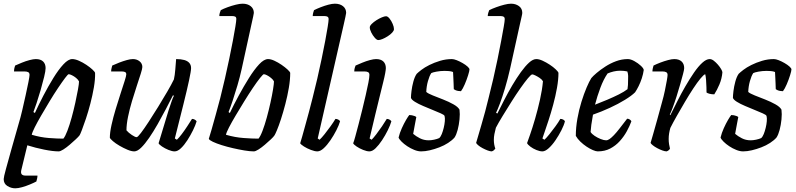

<svg xmlns="http://www.w3.org/2000/svg" viewBox="-23 -820 4312 1040"><path d="M60 200Q37 200 17 187.5Q-3 175 -3 150Q-3 140 9 96Q21 52 39.5 -14Q58 -80 79 -153Q88 -182 97.5 -223Q107 -264 116 -304.5Q125 -345 131 -375.5Q137 -406 137 -414Q137 -425 130 -429Q123 -433 109 -433H53Q53 -442 55 -451.5Q57 -461 59 -465Q75 -472 95.5 -480.5Q116 -489 137 -494.5Q158 -500 171 -500Q197 -500 210.5 -487Q224 -474 224 -451Q224 -436 216 -403Q208 -370 197 -332Q186 -294 175 -261Q164 -228 158 -213L166 -208Q186 -252 212 -302Q238 -352 266 -397.5Q294 -443 320.5 -471.5Q347 -500 368 -500Q384 -500 404.5 -491Q425 -482 444.5 -469Q464 -456 477.5 -443.5Q491 -431 492 -425Q493 -390 485.5 -346.5Q478 -303 466.5 -259Q455 -215 442.5 -177.5Q430 -140 420.5 -115.5Q411 -91 408 -87Q402 -79 387 -65Q372 -51 354.5 -36Q337 -21 320.5 -10.5Q304 0 295 0Q264 0 216.5 -9.5Q169 -19 125 -33L92 103Q89 118 95 124.5Q101 131 114 131H180Q180 138 178 147Q176 156 174 163Q161 170 139.5 179Q118 188 96.5 194Q75 200 60 200ZM320 -69Q330 -80 342 -111.5Q354 -143 365 -183Q376 -223 385 -264Q394 -305 399.5 -336Q405 -367 405 -379Q400 -389 389 -398Q378 -407 366.5 -412.5Q355 -418 349 -418Q345 -418 329.5 -397.5Q314 -377 291.5 -343.5Q269 -310 245.5 -271Q222 -232 200.5 -195Q179 -158 165 -130Q151 -102 149 -90Q196 -76 241.5 -72.5Q287 -69 320 -69Z M704 0Q689 0 667.5 -9Q646 -18 624.5 -30.5Q603 -43 588.5 -55.5Q574 -68 572 -74Q572 -102 581 -143Q590 -184 603.5 -228.5Q617 -273 630 -313Q643 -353 652 -381Q661 -409 661 -417Q661 -427 654 -430Q647 -433 635 -433H579Q579 -442 581.5 -451.5Q584 -461 585 -465Q602 -473 623 -481Q644 -489 663.5 -494.5Q683 -500 697 -500Q718 -500 733 -488Q748 -476 748 -457Q748 -448 739.5 -421Q731 -394 718 -355Q705 -316 692 -272.5Q679 -229 670.5 -187.5Q662 -146 662 -114Q673 -101 691 -89Q709 -77 717 -77Q723 -77 740.5 -100Q758 -123 782.5 -160.5Q807 -198 833.5 -241Q860 -284 883 -323.5Q906 -363 919 -390Q924 -412 926.5 -443.5Q929 -475 931 -500Q957 -500 975 -495Q993 -490 1002.5 -479Q1012 -468 1012 -451Q1012 -436 1001 -384.5Q990 -333 970 -253Q950 -173 924 -70L935 -63Q946 -73 961.5 -93.5Q977 -114 992 -137Q1007 -160 1017 -176Q1025 -176 1032 -172Q1039 -168 1042 -163Q1036 -142 1022.5 -114.5Q1009 -87 992 -60.5Q975 -34 957 -17Q939 0 923 0Q909 0 889.5 -8Q870 -16 854.5 -26.5Q839 -37 836 -44L890 -222Q899 -249 906.5 -271Q914 -293 919 -301L914 -304Q897 -270 875.5 -229Q854 -188 831 -147.5Q808 -107 785 -73.5Q762 -40 741.5 -20Q721 0 704 0Z M1352 0Q1331 0 1301 -5Q1271 -10 1238.5 -17.5Q1206 -25 1177.5 -34Q1149 -43 1130 -52Q1111 -61 1108 -68Q1113 -82 1123 -118Q1133 -154 1146 -200Q1159 -246 1170 -289Q1183 -340 1195.5 -395Q1208 -450 1219 -502.5Q1230 -555 1238.5 -600Q1247 -645 1252 -676Q1257 -707 1257 -717Q1257 -727 1251 -730Q1245 -733 1234 -733H1165Q1165 -743 1168 -751.5Q1171 -760 1173 -765Q1188 -773 1210 -781Q1232 -789 1254 -794.5Q1276 -800 1291 -800Q1318 -800 1335 -786.5Q1352 -773 1352 -750Q1352 -746 1348.5 -731Q1345 -716 1339 -688L1286 -446Q1276 -401 1263 -357Q1250 -313 1237.5 -275.5Q1225 -238 1215 -213L1222 -208Q1243 -252 1270 -302Q1297 -352 1325.5 -397.5Q1354 -443 1380.5 -471.5Q1407 -500 1429 -500Q1444 -500 1463.5 -491Q1483 -482 1502 -469Q1521 -456 1534.5 -443.5Q1548 -431 1549 -425Q1549 -388 1541.5 -344Q1534 -300 1522.5 -256Q1511 -212 1499 -175Q1487 -138 1477 -114.5Q1467 -91 1464 -87Q1459 -79 1444 -65Q1429 -51 1411.5 -36Q1394 -21 1377.5 -10.5Q1361 0 1352 0ZM1377 -69Q1387 -80 1399 -111.5Q1411 -143 1422 -183Q1433 -223 1442 -264Q1451 -305 1456 -336Q1461 -367 1461 -379Q1457 -388 1445.5 -397.5Q1434 -407 1423 -412.5Q1412 -418 1406 -418Q1402 -418 1385.5 -397.5Q1369 -377 1346.5 -343.5Q1324 -310 1300 -271Q1276 -232 1254 -195Q1232 -158 1217.5 -130Q1203 -102 1201 -90Q1249 -76 1296 -72.5Q1343 -69 1377 -69Z M1696 0Q1682 0 1661 -8Q1640 -16 1623.5 -26.5Q1607 -37 1603 -44Q1607 -56 1614 -81Q1621 -106 1630.5 -140.5Q1640 -175 1650.5 -213.5Q1661 -252 1670 -289Q1683 -339 1695.5 -393.5Q1708 -448 1719 -500.5Q1730 -553 1738.5 -598Q1747 -643 1752 -674.5Q1757 -706 1757 -716Q1757 -726 1751 -729.5Q1745 -733 1734 -733H1671Q1671 -741 1673.5 -751Q1676 -761 1678 -765Q1694 -773 1714.5 -781Q1735 -789 1755.5 -794.5Q1776 -800 1791 -800Q1818 -800 1835 -786.5Q1852 -773 1852 -750Q1852 -748 1848 -728.5Q1844 -709 1839 -688L1698 -70L1708 -63Q1719 -73 1735 -93Q1751 -113 1767.5 -136Q1784 -159 1794 -176Q1802 -176 1809.5 -172Q1817 -168 1819 -163Q1813 -142 1799 -114.5Q1785 -87 1767 -60.5Q1749 -34 1730.5 -17Q1712 0 1696 0Z M1978 0Q1964 0 1944 -8Q1924 -16 1908.5 -26.5Q1893 -37 1890 -44Q1894 -53 1901.5 -80.5Q1909 -108 1919 -146Q1929 -184 1939 -225Q1949 -266 1958 -305Q1967 -344 1972.5 -372.5Q1978 -401 1978 -414Q1978 -425 1971 -429Q1964 -433 1951 -433H1896Q1896 -443 1898.5 -452Q1901 -461 1903 -465Q1919 -472 1939.5 -480.5Q1960 -489 1980.5 -494.5Q2001 -500 2014 -500Q2040 -500 2053.5 -487Q2067 -474 2067 -451Q2067 -443 2063.5 -423.5Q2060 -404 2052.5 -374Q2045 -344 2034.5 -301Q2024 -258 2010 -200.5Q1996 -143 1979 -70L1990 -63Q2000 -73 2015 -92.5Q2030 -112 2046 -135.5Q2062 -159 2072 -176Q2080 -176 2087 -172Q2094 -168 2097 -163Q2091 -142 2077.5 -114.5Q2064 -87 2046.5 -60.5Q2029 -34 2011.5 -17Q1994 0 1978 0ZM2026 -603Q2018 -603 2007 -615.5Q1996 -628 1988 -644Q1980 -660 1980 -672Q1980 -680 1990.5 -690.5Q2001 -701 2016 -710.5Q2031 -720 2045.5 -726Q2060 -732 2068 -732Q2077 -732 2087 -719.5Q2097 -707 2104 -690.5Q2111 -674 2111 -662Q2111 -654 2101.5 -643.5Q2092 -633 2077 -623.5Q2062 -614 2048.5 -608.5Q2035 -603 2026 -603Z M2258 0Q2241 0 2221 -8Q2201 -16 2183 -28Q2165 -40 2152 -53Q2139 -66 2136 -75Q2142 -100 2153.5 -125.5Q2165 -151 2176.5 -170.5Q2188 -190 2194 -197Q2201 -197 2208.5 -195.5Q2216 -194 2222.5 -191.5Q2229 -189 2232 -186Q2229 -170 2224.5 -146.5Q2220 -123 2215 -95Q2230 -82 2251.5 -71Q2273 -60 2299 -60Q2313 -60 2329 -63.5Q2345 -67 2356 -72Q2364 -79 2370 -94Q2376 -109 2380.5 -127.5Q2385 -146 2386.5 -163.5Q2388 -181 2385 -192Q2383 -198 2364.5 -206Q2346 -214 2320.5 -224.5Q2295 -235 2269 -246Q2243 -257 2224.5 -268.5Q2206 -280 2203 -290Q2203 -303 2206 -327.5Q2209 -352 2216 -378Q2223 -404 2234 -420Q2242 -428 2259.5 -441.5Q2277 -455 2303 -468Q2329 -481 2360.5 -490.5Q2392 -500 2425 -500Q2435 -500 2450.5 -494Q2466 -488 2482.5 -478.5Q2499 -469 2509.5 -459.5Q2520 -450 2520 -444Q2520 -436 2512.5 -412Q2505 -388 2494.5 -363.5Q2484 -339 2474 -326Q2466 -326 2458 -327.5Q2450 -329 2443.5 -332Q2437 -335 2435 -337Q2435 -350 2434 -367Q2433 -384 2432.5 -401Q2432 -418 2431 -430Q2421 -434 2408.5 -435Q2396 -436 2386 -436Q2363 -436 2341.5 -432Q2320 -428 2313 -424Q2303 -409 2295 -380.5Q2287 -352 2286 -322Q2296 -313 2321.5 -303Q2347 -293 2377.5 -281Q2408 -269 2433 -255Q2458 -241 2466 -226Q2469 -203 2466 -173Q2463 -143 2456 -116.5Q2449 -90 2439 -75Q2426 -60 2404.5 -46Q2383 -32 2357 -22Q2331 -12 2305.5 -6Q2280 0 2258 0Z M2641 0Q2632 0 2618.5 -5Q2605 -10 2591 -17.5Q2577 -25 2567.5 -33Q2558 -41 2556 -46Q2560 -59 2567.5 -85Q2575 -111 2585 -145Q2595 -179 2605 -216Q2615 -253 2623 -287Q2636 -337 2648.5 -391.5Q2661 -446 2672 -499Q2683 -552 2691.5 -597.5Q2700 -643 2705.5 -674.5Q2711 -706 2711 -716Q2711 -726 2705 -729.5Q2699 -733 2688 -733H2619Q2619 -741 2622 -751Q2625 -761 2627 -765Q2643 -773 2665 -781Q2687 -789 2708.5 -794.5Q2730 -800 2745 -800Q2770 -800 2788 -787Q2806 -774 2806 -750Q2806 -745 2802.5 -730Q2799 -715 2793 -688L2740 -448Q2727 -391 2712.5 -342.5Q2698 -294 2685 -259.5Q2672 -225 2664 -209L2671 -205Q2688 -239 2708.5 -279Q2729 -319 2752 -358Q2775 -397 2798.5 -429.5Q2822 -462 2843 -481Q2864 -500 2882 -500Q2897 -500 2916.5 -491Q2936 -482 2955 -469.5Q2974 -457 2987 -444.5Q3000 -432 3002 -426Q3002 -389 2994 -344Q2986 -299 2973.5 -253Q2961 -207 2948 -167.5Q2935 -128 2926 -102Q2917 -76 2915 -70L2926 -63Q2937 -73 2953 -93Q2969 -113 2985.5 -135.5Q3002 -158 3012 -176Q3021 -176 3028 -172Q3035 -168 3037 -163Q3032 -142 3018 -114.5Q3004 -87 2986 -60.5Q2968 -34 2949 -17Q2930 0 2915 0Q2901 0 2882.5 -7.5Q2864 -15 2849.5 -26Q2835 -37 2832 -45Q2836 -56 2848.5 -91.5Q2861 -127 2875.5 -177Q2890 -227 2902 -280.5Q2914 -334 2918 -380Q2912 -390 2900 -398Q2888 -406 2876.5 -411.5Q2865 -417 2860 -417Q2854 -417 2836.5 -396Q2819 -375 2795.5 -341.5Q2772 -308 2747.5 -269Q2723 -230 2700 -192.5Q2677 -155 2663 -128Q2658 -109 2655 -93.5Q2652 -78 2652 -62Q2652 -50 2654 -38Q2656 -26 2660 -15Q2657 -11 2653 -7Q2649 -3 2641 0Z M3215 0Q3205 0 3188.5 -7Q3172 -14 3154 -26Q3136 -38 3120.5 -53Q3105 -68 3096 -84Q3096 -129 3104.5 -177Q3113 -225 3126.5 -268.5Q3140 -312 3154.5 -346Q3169 -380 3180 -397Q3189 -408 3209 -425Q3229 -442 3256 -459.5Q3283 -477 3314 -488.5Q3345 -500 3378 -500Q3393 -500 3413 -489Q3433 -478 3448 -464Q3463 -450 3464 -441Q3461 -419 3453.5 -396Q3446 -373 3436 -353Q3426 -333 3417 -320Q3399 -302 3362.5 -279.5Q3326 -257 3280.5 -236Q3235 -215 3189 -199Q3183 -167 3180 -144Q3177 -121 3176 -105Q3183 -94 3198 -84Q3213 -74 3230.5 -67Q3248 -60 3260 -60Q3269 -60 3279 -67Q3289 -74 3302.5 -88Q3316 -102 3333 -124Q3350 -146 3374 -177Q3382 -177 3388.5 -172.5Q3395 -168 3397 -163Q3388 -138 3372.5 -109.5Q3357 -81 3334.5 -56Q3312 -31 3282.5 -15.5Q3253 0 3215 0ZM3200 -253Q3234 -266 3267 -280Q3300 -294 3329 -308.5Q3358 -323 3376 -337Q3378 -348 3378.5 -360Q3379 -372 3379 -382Q3380 -396 3379.5 -409Q3379 -422 3375 -433Q3366 -435 3356.5 -436Q3347 -437 3337 -437Q3319 -437 3301.5 -433Q3284 -429 3268 -422Q3246 -390 3229 -344.5Q3212 -299 3200 -253Z M3588 0Q3579 0 3565 -5Q3551 -10 3537 -17.5Q3523 -25 3513 -33Q3503 -41 3501 -46Q3506 -61 3515 -94Q3524 -127 3537 -172Q3550 -217 3563 -267Q3572 -298 3578.5 -329.5Q3585 -361 3589 -384Q3593 -407 3593 -414Q3593 -425 3585.5 -429Q3578 -433 3565 -433H3511Q3511 -441 3513 -450Q3515 -459 3517 -465Q3533 -473 3554 -481Q3575 -489 3595.5 -494.5Q3616 -500 3629 -500Q3655 -500 3669 -487Q3683 -474 3683 -451Q3683 -442 3676.5 -418Q3670 -394 3661 -362Q3652 -330 3641.5 -297Q3631 -264 3621 -237.5Q3611 -211 3605 -199L3608 -196Q3625 -230 3645.5 -271Q3666 -312 3689.5 -352.5Q3713 -393 3736 -426.5Q3759 -460 3781 -480Q3803 -500 3821 -500Q3832 -500 3843.5 -491Q3855 -482 3865.5 -470Q3876 -458 3883 -446Q3890 -434 3890 -428Q3887 -394 3874 -363Q3861 -332 3846 -309Q3832 -309 3820.5 -312Q3809 -315 3804 -319Q3804 -329 3803.5 -348Q3803 -367 3801.5 -387Q3800 -407 3797 -418Q3789 -416 3771.5 -395Q3754 -374 3732 -340.5Q3710 -307 3687 -268Q3664 -229 3643 -192Q3622 -155 3608 -127Q3604 -113 3601.5 -98Q3599 -83 3599 -67Q3599 -53 3601 -39.5Q3603 -26 3606 -15Q3605 -12 3600.5 -7.5Q3596 -3 3588 0Z M4002 0Q3985 0 3965 -8Q3945 -16 3927 -28Q3909 -40 3896 -53Q3883 -66 3880 -75Q3886 -100 3897.5 -125.5Q3909 -151 3920.5 -170.5Q3932 -190 3938 -197Q3945 -197 3952.5 -195.5Q3960 -194 3966.5 -191.5Q3973 -189 3976 -186Q3973 -170 3968.5 -146.5Q3964 -123 3959 -95Q3974 -82 3995.5 -71Q4017 -60 4043 -60Q4057 -60 4073 -63.5Q4089 -67 4100 -72Q4108 -79 4114 -94Q4120 -109 4124.5 -127.5Q4129 -146 4130.5 -163.5Q4132 -181 4129 -192Q4127 -198 4108.5 -206Q4090 -214 4064.5 -224.5Q4039 -235 4013 -246Q3987 -257 3968.5 -268.5Q3950 -280 3947 -290Q3947 -303 3950 -327.5Q3953 -352 3960 -378Q3967 -404 3978 -420Q3986 -428 4003.5 -441.5Q4021 -455 4047 -468Q4073 -481 4104.5 -490.5Q4136 -500 4169 -500Q4179 -500 4194.5 -494Q4210 -488 4226.5 -478.5Q4243 -469 4253.5 -459.5Q4264 -450 4264 -444Q4264 -436 4256.5 -412Q4249 -388 4238.5 -363.5Q4228 -339 4218 -326Q4210 -326 4202 -327.5Q4194 -329 4187.5 -332Q4181 -335 4179 -337Q4179 -350 4178 -367Q4177 -384 4176.5 -401Q4176 -418 4175 -430Q4165 -434 4152.5 -435Q4140 -436 4130 -436Q4107 -436 4085.5 -432Q4064 -428 4057 -424Q4047 -409 4039 -380.5Q4031 -352 4030 -322Q4040 -313 4065.5 -303Q4091 -293 4121.5 -281Q4152 -269 4177 -255Q4202 -241 4210 -226Q4213 -203 4210 -173Q4207 -143 4200 -116.5Q4193 -90 4183 -75Q4170 -60 4148.5 -46Q4127 -32 4101 -22Q4075 -12 4049.5 -6Q4024 0 4002 0Z"/></svg>

Font: Texturina Medium 12pt
Style: Italic
Weight: 400
Italic angle: -11°
Version: Version 1.002